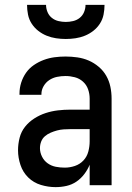

<svg xmlns="http://www.w3.org/2000/svg" viewBox="-20 -760 540 788"><path d="M208 8Q178 8 148 -1Q118 -10 96 -31.5Q74 -53 64 -83Q54 -113 54 -143Q54 -169 60.5 -194.5Q67 -220 83 -240Q99 -260 121 -274Q143 -288 167.5 -296Q192 -304 217.5 -307Q243 -310 269 -310H348V-355Q348 -375 341.5 -393.5Q335 -412 320.5 -425Q306 -438 287 -443Q268 -448 249 -448Q231 -448 214 -444.5Q197 -441 182.5 -431.5Q168 -422 159 -406.5Q150 -391 150 -374V-371H60V-376Q60 -399 67 -421Q74 -443 87 -461.5Q100 -480 119 -493Q138 -506 159.5 -514Q181 -522 203.5 -525Q226 -528 249 -528Q273 -528 297.5 -524.5Q322 -521 344 -511.5Q366 -502 385 -486Q404 -470 416 -449Q428 -428 433 -404Q438 -380 438 -355V0H348V-84Q340 -64 326 -45.5Q312 -27 293.5 -14.5Q275 -2 253 3Q231 8 208 8ZM246 -72Q267 -72 287.5 -79Q308 -86 322.5 -101.5Q337 -117 342.5 -138Q348 -159 348 -180V-230H269Q255 -230 241 -229Q227 -228 214 -224.5Q201 -221 188 -215.5Q175 -210 164.5 -201Q154 -192 149 -179Q144 -166 144 -152Q144 -134 152.5 -117Q161 -100 176 -89.5Q191 -79 209 -75.5Q227 -72 246 -72ZM250 -600Q230 -600 210 -603Q190 -606 171.5 -613.5Q153 -621 137 -633.5Q121 -646 110 -663Q99 -680 95 -700Q91 -720 91 -740H169Q169 -725 175 -710.5Q181 -696 193 -686.5Q205 -677 220 -673.5Q235 -670 250 -670Q265 -670 280 -673.5Q295 -677 307 -686.5Q319 -696 325 -710.5Q331 -725 331 -740H409Q409 -720 405 -700Q401 -680 390 -663Q379 -646 363 -633.5Q347 -621 328.5 -613.5Q310 -606 290 -603Q270 -600 250 -600Z"/></svg>

Font: Iosevka Medium
Style: Regular
Weight: 500
Monospace: yes
Designer: Belleve Invis
Foundry: Belleve Invis
Version: Version 32.5.0; ttfautohint (v1.8.4)